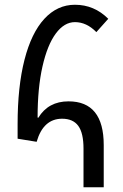

<svg xmlns="http://www.w3.org/2000/svg" viewBox="-20 -787 519 807"><path d="M331 -162Q331 -228 309 -258Q287 -288 241 -288Q162 -288 134 -191L54 -204V-265Q54 -423 83 -536Q112 -649 166.5 -708Q221 -767 295 -767Q376 -767 435 -708L385 -652Q344 -694 295 -694Q250 -694 214.5 -646Q179 -598 158.5 -507.5Q138 -417 138 -293L141 -292Q183 -361 268 -361Q416 -361 416 -177V0H331Z"/></svg>

Font: Noto Sans Armenian Narrow
Style: Regular
Weight: 400
Width: 4
Designer: Monotype Design team
Foundry: Monotype Imaging Inc.
Version: Version 1.000